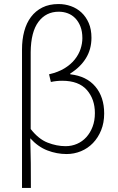

<svg xmlns="http://www.w3.org/2000/svg" viewBox="-20 -751 584 951"><path d="M89 180V-506Q89 -555 100 -596Q111 -637 133.5 -667Q156 -697 190 -714Q224 -731 270 -731Q302 -731 331.5 -720.5Q361 -710 383.5 -689Q406 -668 419.5 -637Q433 -606 433 -564Q433 -507 405.5 -462.5Q378 -418 328 -387V-383Q409 -374 452.5 -322Q496 -270 496 -189Q496 -143 481 -106Q466 -69 440.5 -42.5Q415 -16 381 -2Q347 12 310 12Q261 12 214.5 -6Q168 -24 130 -66Q132 -3 132.5 56.5Q133 116 133 180ZM305 -27Q335 -27 361.5 -38.5Q388 -50 407.5 -71.5Q427 -93 438.5 -123Q450 -153 450 -191Q450 -260 410 -305.5Q370 -351 288 -351Q260 -351 232 -345L223 -383Q267 -393 298.5 -412Q330 -431 350 -456Q370 -481 379 -508.5Q388 -536 388 -562Q388 -595 378.5 -619.5Q369 -644 353 -660.5Q337 -677 316 -685Q295 -693 271 -693Q208 -693 170.5 -643Q133 -593 132 -493V-112Q171 -62 216 -44.5Q261 -27 305 -27Z"/></svg>

Font: Giro Light
Style: Regular
Weight: 300
Designer: Paul D. Hunt
Foundry: Adobe Systems Incorporated
Version: Version 1.000;PS 1.0;hotconv 1.0.88;makeotf.lib2.5.647800